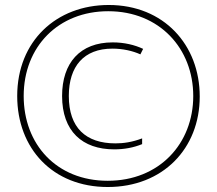

<svg xmlns="http://www.w3.org/2000/svg" viewBox="-20 -742 870 770"><path d="M412 8C633 8 781 -146 781 -355C781 -562 637 -722 416 -722C206 -722 49 -577 49 -357C49 -147 191 8 412 8ZM412 -17C206 -17 75 -164 75 -357C75 -555 214 -697 414 -697C620 -697 755 -547 755 -357C755 -166 619 -17 412 -17ZM438 -143C478 -143 516 -150 550 -164V-187C510 -172 476 -167 443 -167C324 -167 256 -230 256 -357C256 -476 316 -547 431 -547C472 -547 512 -538 543 -524L554 -546C520 -562 478 -572 432 -572C301 -572 229 -490 229 -357C229 -216 310 -143 438 -143Z"/></svg>

Font: Noto Sans Georgian ExtraCondensed Thin
Style: Regular
Weight: 100
Width: 2
Designer: Monotype Design Team, Akaki Razmadze
Foundry: Google LLC
Version: Version 2.005